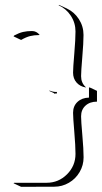

<svg xmlns="http://www.w3.org/2000/svg" viewBox="-20 -614 407 766"><path d="M34.2 117.2 36.1 115.2H166Q213.6 115.2 247.4 81.4Q281.2 47.6 281.2 0Q281.2 -31.2 276.4 -88.3Q271.5 -145.3 271.5 -164.1Q271.5 -190.9 289.1 -207.4Q306.6 -223.9 335 -224.6V-263.7L336.9 -265.6L366.9 -251.5V-208.5Q338.4 -208.5 320.9 -192.4Q303.5 -176.3 303.5 -149.9Q303.5 -131.3 308.5 -74.6Q313.5 -17.8 313.5 13.7Q313.5 45.4 297.7 72.4Q282 99.4 255 115.1Q228 130.9 196.3 130.9L64.2 131.3ZM34.2 -468.8 36.1 -472.2Q55.7 -482.7 71.9 -486.5Q88.1 -490.2 107.4 -490.2Q126 -490.2 138.2 -474.6L136 -474.1Q116.5 -474.1 100.3 -470.1Q84.2 -466.1 64.2 -454.6ZM176.5 -251.2 178 -252.7Q190.7 -247.1 205.1 -247.1H207V-241.2H205.1Q200.4 -241.2 195.6 -240.5L195.3 -242.4ZM213.9 -593 215.3 -594.5 245.6 -580.6Q276.1 -566.4 294.7 -537.7Q313.2 -509 313.2 -474.4Q313.2 -442.9 308.3 -385.9Q303.5 -328.9 303.5 -310.3Q303.5 -283.2 321.8 -266.8L322.8 -264.9Q299.3 -268.8 285.4 -284.7Q271.5 -300.5 271.5 -324.2Q271.5 -343 276.4 -400Q281.2 -457 281.2 -488.3Q281.2 -522.7 262.7 -551Q244.1 -579.3 213.9 -593Z"/></svg>

Font: AgreloyOut1
Style: Medium
Weight: 400
Designer: gluk
Foundry: gluk
Version: Version 0.27